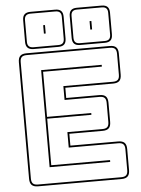

<svg xmlns="http://www.w3.org/2000/svg" viewBox="-63 -1005 779 1064"><g transform="rotate(-5 327.0 -473.5)"><path d="M105 10Q81 10 70 -1Q59 -12 59 -36V-684Q59 -708 70 -719Q81 -730 105 -730H569Q593 -730 604 -719Q615 -708 615 -684V-567Q615 -543 604 -532Q593 -521 569 -521H303V-464H488Q512 -464 523 -453Q534 -442 534 -418V-311Q534 -287 523 -276Q512 -265 488 -265H303V-199H569Q593 -199 604 -188Q615 -177 615 -153V-36Q615 -12 604 -1Q593 10 569 10ZM569 0Q588 0 596.5 -8.5Q605 -17 605 -36V-153Q605 -172 596.5 -180.5Q588 -189 569 -189H293V-275H488Q507 -275 515.5 -283.5Q524 -292 524 -311V-418Q524 -437 515.5 -445.5Q507 -454 488 -454H293V-531H569Q588 -531 596.5 -539.5Q605 -548 605 -567V-684Q605 -703 596.5 -711.5Q588 -720 569 -720H105Q86 -720 77.5 -711.5Q69 -703 69 -684V-36Q69 -17 77.5 -8.5Q86 0 105 0ZM515 -100V-90H178V-630H515V-620H188V-369H434V-359H188V-100ZM328 -793Q328 -771 317.5 -760.5Q307 -750 285 -750H147Q125 -750 114 -760.5Q103 -771 103 -793V-914Q103 -936 114 -946.5Q125 -957 147 -957H285Q307 -957 317.5 -946.5Q328 -936 328 -914ZM586 -793Q586 -771 575.5 -760.5Q565 -750 543 -750H405Q383 -750 372.5 -760.5Q362 -771 362 -793V-914Q362 -936 372.5 -946.5Q383 -957 405 -957H543Q565 -957 575.5 -946.5Q586 -936 586 -914ZM285 -760Q302 -760 310 -768Q318 -776 318 -793V-914Q318 -931 310 -939Q302 -947 285 -947H147Q130 -947 121.5 -939Q113 -931 113 -914V-793Q113 -776 121.5 -768Q130 -760 147 -760ZM543 -760Q560 -760 568 -768Q576 -776 576 -793V-914Q576 -931 568 -939Q560 -947 543 -947H405Q388 -947 380 -939Q372 -931 372 -914V-793Q372 -776 380 -768Q388 -760 405 -760ZM221 -830H211V-877H221ZM479 -830H469V-877H479Z"/></g></svg>

Font: Bungee Outline
Style: Regular
Weight: 400
Designer: David Jonathan Ross
Foundry: David Jonathan Ross
Version: Version 1.000;PS 1.0;hotconv 1.0.72;makeotf.lib2.5.5900